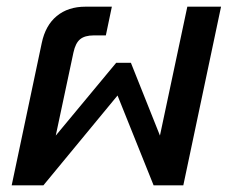

<svg xmlns="http://www.w3.org/2000/svg" viewBox="-20 -555 684 575"><path d="M105 -426Q116 -479 150 -507Q184 -535 236 -535H315L297 -449H261Q234 -449 220 -437.5Q206 -426 200 -398L147 -149L328 -367H372L459 -149L541 -535H642L529 0H440L332 -269L110 0H15Z"/></svg>

Font: Prompt
Style: Italic
Weight: 400
Italic angle: -12°
Designer: Katatrad Team
Foundry: CadsonDemak
Version: Version 1.001